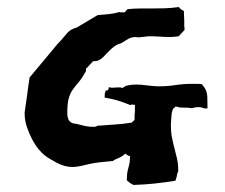

<svg xmlns="http://www.w3.org/2000/svg" viewBox="-20 -495 638 545"><path d="M569 -188Q569 -201 568.5 -218.5Q568 -236 560 -247L553 -256Q546 -257 539 -257Q532 -257 525 -257Q500 -257 478 -253.5Q456 -250 431 -250Q417 -250 398.5 -252.5Q380 -255 367 -255Q337 -255 328 -245Q325 -247 316 -247Q312 -247 307.5 -246.5Q303 -246 298 -246Q292 -246 289 -248Q289 -247 288 -242.5Q287 -238 282 -238Q281 -238 280 -239Q280 -235 279.5 -234.5Q279 -234 278.5 -233.5Q278 -233 277.5 -229.5Q277 -226 277 -218Q306 -213 325.5 -206Q345 -199 349 -197H350Q351 -197 351 -197.5Q351 -198 353 -198Q355 -198 357.5 -198Q360 -198 363 -197V-177Q363 -176 362.5 -174Q362 -172 362 -169V-155Q359 -151 358 -151L354 -147Q330 -143 305 -141.5Q280 -140 256 -138Q253 -135 246 -135Q227 -135 211 -140Q201 -142 194 -144Q184 -144 177.5 -151Q171 -158 171 -175Q171 -201 175 -215.5Q179 -230 186.5 -240.5Q194 -251 203.5 -262Q213 -273 224 -293Q224 -295 224 -296.5Q224 -298 224 -299V-300Q226 -301 231 -307L244 -321Q247 -321 249.5 -321.5Q252 -322 255 -322L260 -324Q267 -327 273 -333Q279 -339 286 -346.5Q293 -354 301.5 -361Q310 -368 320 -371Q325 -372 338 -381Q351 -390 365 -390Q367 -390 368 -389.5Q369 -389 370 -389Q380 -389 388.5 -390.5Q397 -392 405 -392Q420 -392 434 -391Q448 -390 463 -390Q468 -390 474 -390.5Q480 -391 487 -392L504 -410Q504 -413 503.5 -416.5Q503 -420 503 -422V-438Q503 -441 502.5 -447.5Q502 -454 502 -464Q495 -467 492 -470Q489 -473 488 -475Q466 -472 448 -471.5Q430 -471 413 -471Q396 -471 379 -471Q362 -471 342 -469L334 -460H322Q320 -460 320 -461Q302 -456 289 -455Q276 -454 257 -452L198 -417Q188 -414 182 -410.5Q176 -407 171 -401.5Q166 -396 160 -388.5Q154 -381 144 -371L64 -275Q62 -260 60 -248Q58 -236 57 -225L50 -176V-172Q50 -153 56.5 -134Q63 -115 71.5 -99Q80 -83 89.5 -71.5Q99 -60 107 -54Q120 -44 142 -32.5Q164 -21 186 -21Q199 -21 223 -27Q247 -33 270 -35L300 -38Q305 -42 315.5 -46Q326 -50 336 -59Q340 -55 343.5 -53.5Q347 -52 349 -52Q349 -33 344.5 -19Q340 -5 340 17Q345 21 348 23.5Q351 26 359 30Q390 29 418.5 26Q447 23 478 18L482 5Q482 -1 486 -9Q486 -29 482.5 -44.5Q479 -60 475 -75Q471 -90 468 -105.5Q465 -121 465 -140Q465 -140 465.5 -147.5Q466 -155 466.5 -164.5Q467 -174 469.5 -181.5Q472 -189 475 -189L479 -193Q490 -189 501 -189.5Q512 -190 524 -188Q535 -191 543 -191Q551 -191 555.5 -189Q560 -187 565 -187Q568 -187 569 -188Z"/></svg>

Font: Dokdo
Style: Regular
Weight: 400
Version: Version 2.00